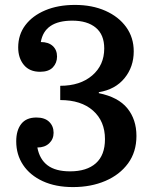

<svg xmlns="http://www.w3.org/2000/svg" viewBox="-20 -751 627 781"><path d="M524 -542Q524 -479 486.5 -433Q449 -387 382 -376V-372Q461 -356 498 -310.5Q535 -265 535 -198Q535 -133 501 -86.5Q467 -40 408.5 -15Q350 10 277 10Q206 10 154 -14Q102 -38 74 -80Q46 -122 46 -176Q46 -221 66.5 -247Q87 -273 128 -273Q162 -273 180 -255.5Q198 -238 198 -211Q198 -185 180 -168Q162 -151 132 -151Q141 -103 173.5 -78.5Q206 -54 265 -54Q333 -54 370 -87Q407 -120 407 -185Q407 -258 358.5 -301Q310 -344 225 -344V-402Q306 -402 355 -444Q404 -486 404 -554Q404 -610 369.5 -638.5Q335 -667 274 -667Q161 -667 146 -580Q177 -580 194.5 -564Q212 -548 212 -521Q212 -495 195 -477Q178 -459 143 -459Q100 -459 77 -487Q54 -515 54 -558Q54 -610 83 -648.5Q112 -687 164 -709Q216 -731 285 -731Q355 -731 409 -707Q463 -683 493.5 -640.5Q524 -598 524 -542Z"/></svg>

Font: Domine SemiBold
Style: Regular
Weight: 600
Designer: Pablo Impallari, Rodrigo Fuenzalida, Brenda Gallo
Foundry: Pablo Impallari, Rodrigo Fuenzalida, Brenda Gallo
Version: Version 2.000